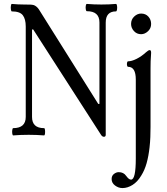

<svg xmlns="http://www.w3.org/2000/svg" viewBox="-20 -686 852 977"><path d="M509 10Q500 10 494 0L149 -536H143V-91Q143 -34 204 -34Q208 -34 209 -24.5Q210 -15 209 -6Q208 3 204 3Q165 0 126 0Q86 0 47 3Q44 3 42.5 -6Q41 -15 42.5 -24.5Q44 -34 47 -34Q111 -34 111 -91V-551Q111 -589 96 -608.5Q81 -628 40 -628Q37 -628 35.5 -637.5Q34 -647 35.5 -656.5Q37 -666 40 -666Q72 -663 102 -663Q125 -663 135 -662.5Q145 -662 152 -660Q158 -658 165 -652.5Q172 -647 178 -638L480 -157H486V-572Q486 -629 422 -629Q418 -629 416.5 -638.5Q415 -648 416.5 -657Q418 -666 422 -666Q458 -663 496 -663Q534 -663 570 -666Q574 -666 575.5 -656.5Q577 -647 575.5 -637.5Q574 -628 570 -628Q518 -628 518 -571V0Q518 10 509 10ZM698 -512Q676 -512 661.5 -528Q647 -544 647 -564Q647 -587 663 -602Q679 -617 698 -617Q721 -617 735 -601.5Q749 -586 749 -564Q749 -542 733 -527Q717 -512 698 -512ZM603 271Q583 271 565.5 258Q548 245 548 225Q548 208 560 199Q572 190 584 190Q609 190 622 209Q631 221 636.5 224.5Q642 228 647 228Q671 228 671 121V-281Q671 -346 632 -346Q628 -346 626.5 -353Q625 -360 626.5 -367Q628 -374 632 -374Q650 -374 675 -386.5Q700 -399 723 -420Q735 -431 742 -431Q749 -431 749 -417Q747 -393 746.5 -374Q746 -355 746 -339V-41Q746 -16 745 11Q744 38 741 64Q736 109 726 144.5Q716 180 699 207Q680 239 654.5 255Q629 271 603 271Z"/></svg>

Font: Junicode Two Beta Condensed
Style: Regular
Weight: 400
Width: 3
Designer: Peter S. Baker
Foundry: Briery Creek Software
Version: Version 1.053; ttfautohint (v1.8.4)